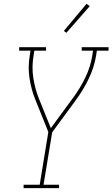

<svg xmlns="http://www.w3.org/2000/svg" viewBox="-20 -981 586 1001"><path d="M103 0V-18H187L232 -293L164 -462Q143 -514 134 -572.5Q125 -631 135 -691L139 -717H80V-735H220V-717H159L155 -691Q145 -632 153.5 -576Q162 -520 182 -469L245 -313L361 -471Q398 -521 425 -577Q452 -633 461 -691L465 -717H406V-735H546V-717H485L481 -691Q471 -630 443 -571.5Q415 -513 376 -460L252 -291L207 -18H288V0ZM326 -810 313 -820 431 -961 448 -949Z"/></svg>

Font: Iosevka Curly Slab Thin
Style: Italic
Weight: 100
Italic angle: -9°
Monospace: yes
Designer: Belleve Invis
Foundry: Belleve Invis
Version: Version 22.1.2; ttfautohint (v1.8.4)